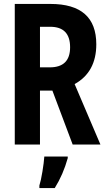

<svg xmlns="http://www.w3.org/2000/svg" viewBox="-20 -734 540 975"><path d="M183 -598H235Q336 -598 336 -494Q336 -392 233 -392H183ZM183 0V-274H246L349 0H490L359 -307Q469 -368 469 -509Q469 -714 236 -714H55V0ZM258 221Q301 152 324 69V61H205Q203 91 195.5 137Q188 183 180 208V221Z"/></svg>

Font: Noto Sans Mono UI Condensed
Style: Bold
Weight: 700
Width: 3
Designer: Monotype Design team
Foundry: Monotype Imaging Inc.
Version: 1.000